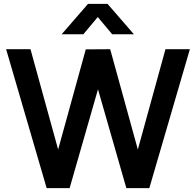

<svg xmlns="http://www.w3.org/2000/svg" viewBox="-20 -975 1016 995"><path d="M299.5 -797.5 436.2 -955H537.2L673.8 -797.5H561.3L486.7 -886.7L412 -797.5ZM221.8 0 11.7 -720H138L281.3 -200.2L424.5 -719.2L551 -720L694.3 -200.2L837.5 -720H964L753.8 0H634.8L487.8 -512.2L340.8 0Z"/></svg>

Font: Manrope
Style: Regular
Weight: 400
Designer: Mikhail Sharanda
Foundry: Mikhail Sharanda
Version: Version 4.503